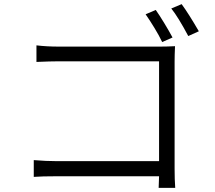

<svg xmlns="http://www.w3.org/2000/svg" viewBox="-20 -871 1040 927"><path d="M813 -690 763 -668Q749 -698 725.5 -736.5Q702 -775 683 -802L732 -823Q749 -799 773 -759.5Q797 -720 813 -690ZM940 -720 889 -697Q840 -789 807 -830L857 -851Q892 -803 940 -720ZM252 -93H748V-575H264Q225 -575 156 -572V-652Q206 -646 263 -646H753Q785 -646 825 -648Q823 -604 823 -573V-57Q823 -3 826 36H746L748 -20H254Q182 -20 143 -17V-98Q203 -93 252 -93Z"/></svg>

Font: Sinter Normal
Style: Regular
Weight: 350
Foundry: Adobe & rsms
Version: Version 1.000